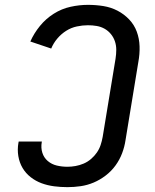

<svg xmlns="http://www.w3.org/2000/svg" viewBox="-20 -763 640 791"><path d="M258 8Q230 8 203 4.5Q176 1 151.5 -8Q127 -17 106.5 -33Q86 -49 73 -71Q60 -93 55.5 -120Q51 -147 56 -175Q56 -176 56.5 -177Q57 -178 57 -180H153Q152 -179 152 -178.5Q152 -178 152 -177Q148 -154 154.5 -133.5Q161 -113 177 -99.5Q193 -86 214 -81Q235 -76 258 -76Q274 -76 291 -79Q308 -82 324.5 -89Q341 -96 355 -108Q369 -120 379 -134.5Q389 -149 394.5 -165.5Q400 -182 403 -199L456 -521Q459 -540 459 -558Q459 -576 453.5 -592.5Q448 -609 437 -622.5Q426 -636 411 -644.5Q396 -653 378.5 -656Q361 -659 342 -659Q320 -659 296.5 -654Q273 -649 252.5 -636Q232 -623 216 -604Q200 -585 191 -563L105 -592Q120 -626 144.5 -656Q169 -686 201.5 -706.5Q234 -727 270.5 -735Q307 -743 342 -743Q375 -743 406 -738Q437 -733 464 -719Q491 -705 512 -683Q533 -661 543.5 -632.5Q554 -604 555 -572Q556 -540 550 -508L497 -185Q493 -158 483 -131.5Q473 -105 456 -81.5Q439 -58 415.5 -40Q392 -22 366 -11Q340 0 312.5 4Q285 8 258 8Z"/></svg>

Font: Iosevka SS04 Medium Extended
Style: Italic
Weight: 500
Width: 7
Italic angle: -9°
Monospace: yes
Designer: Belleve Invis
Foundry: Belleve Invis
Version: Version 19.0.0; ttfautohint (v1.8.4)